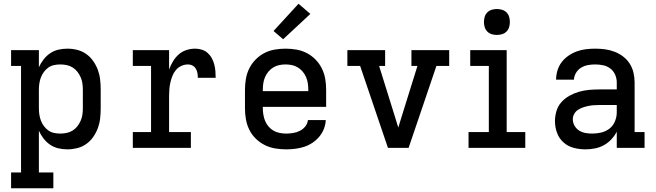

<svg xmlns="http://www.w3.org/2000/svg" viewBox="-20 -787 3490 1022"><path d="M39 215V131H92V-436H39V-520H187V-429Q197 -451 212 -470.5Q227 -490 247 -503.5Q267 -517 290.5 -522.5Q314 -528 339 -528Q365 -528 391 -521.5Q417 -515 439 -499.5Q461 -484 476.5 -461.5Q492 -439 501 -414.5Q510 -390 513 -363.5Q516 -337 516 -310V-210Q516 -183 513 -156.5Q510 -130 501 -105.5Q492 -81 476.5 -58.5Q461 -36 439 -20.5Q417 -5 391 1.5Q365 8 339 8Q314 8 290.5 2.5Q267 -3 247 -16.5Q227 -30 212 -49.5Q197 -69 187 -91V131H264V215ZM301 -76Q318 -76 335 -79.5Q352 -83 366.5 -92Q381 -101 391.5 -114.5Q402 -128 409 -143.5Q416 -159 418.5 -176Q421 -193 421 -210V-310Q421 -327 418.5 -344Q416 -361 409 -376.5Q402 -392 391.5 -405.5Q381 -419 366.5 -428Q352 -437 335 -440.5Q318 -444 301 -444Q284 -444 267.5 -440.5Q251 -437 237.5 -427.5Q224 -418 214 -404.5Q204 -391 198 -375.5Q192 -360 189.5 -343.5Q187 -327 187 -310V-210Q187 -193 189.5 -176.5Q192 -160 198 -144.5Q204 -129 214 -115.5Q224 -102 237.5 -92.5Q251 -83 267.5 -79.5Q284 -76 301 -76Z M687 0V-84H784V-436H687V-520H880V-417Q888 -439 900.5 -460Q913 -481 931 -497Q949 -513 972 -520.5Q995 -528 1019 -528Q1037 -528 1054.5 -522.5Q1072 -517 1085.5 -505Q1099 -493 1107.5 -477Q1116 -461 1120.5 -444Q1125 -427 1126.5 -409Q1128 -391 1128 -373H1033Q1033 -385 1031 -397.5Q1029 -410 1022.5 -421Q1016 -432 1005 -438Q994 -444 981 -444Q963 -444 946 -436.5Q929 -429 917 -415Q905 -401 898 -383.5Q891 -366 887 -348.5Q883 -331 881.5 -312.5Q880 -294 880 -276V-84H996V0Z M1503 8Q1473 8 1444 3Q1415 -2 1389 -15Q1363 -28 1341.5 -49Q1320 -70 1307 -96.5Q1294 -123 1289 -152Q1284 -181 1284 -210V-310Q1284 -339 1289 -368Q1294 -397 1307 -423Q1320 -449 1340.5 -470Q1361 -491 1387 -504.5Q1413 -518 1442 -523Q1471 -528 1500 -528Q1529 -528 1558 -523Q1587 -518 1613 -504.5Q1639 -491 1659.5 -470Q1680 -449 1693 -423Q1706 -397 1711 -368Q1716 -339 1716 -310V-218H1379V-210Q1379 -193 1382 -175.5Q1385 -158 1391.5 -142.5Q1398 -127 1409.5 -113.5Q1421 -100 1436 -91.5Q1451 -83 1468 -79.5Q1485 -76 1503 -76Q1521 -76 1540 -79Q1559 -82 1576 -90.5Q1593 -99 1605 -114Q1617 -129 1619 -148H1714Q1713 -124 1704 -101Q1695 -78 1679 -59Q1663 -40 1642.5 -26.5Q1622 -13 1599 -5.5Q1576 2 1551.5 5Q1527 8 1503 8ZM1379 -302H1621V-310Q1621 -327 1618.5 -344Q1616 -361 1609 -377Q1602 -393 1591 -406Q1580 -419 1565.5 -428Q1551 -437 1534 -440.5Q1517 -444 1500 -444Q1483 -444 1466 -440.5Q1449 -437 1434.5 -428Q1420 -419 1409 -406Q1398 -393 1391 -377Q1384 -361 1381.5 -344Q1379 -327 1379 -310ZM1487 -578 1436 -622 1569 -767 1632 -713Z M2045 0 1897 -436H1829V-520H2030V-436H1998L2080 -173Q2085 -157 2090 -140.5Q2095 -124 2100 -108Q2105 -124 2110 -140.5Q2115 -157 2120 -173L2202 -436H2170V-520H2371V-436H2303L2155 0Z M2474 0V-84H2582V-436H2483V-520H2677V-84H2776V0ZM2625 -601Q2611 -601 2597.5 -605Q2584 -609 2574 -619Q2564 -629 2560 -642.5Q2556 -656 2556 -670Q2556 -684 2560 -697.5Q2564 -711 2574 -721Q2584 -731 2597.5 -735Q2611 -739 2625 -739Q2639 -739 2652.5 -735Q2666 -731 2676 -721Q2686 -711 2690 -697.5Q2694 -684 2694 -670Q2694 -656 2690 -642.5Q2686 -629 2676 -619Q2666 -609 2652.5 -605Q2639 -601 2625 -601Z M3096 8Q3065 8 3034 0Q3003 -8 2979.5 -29Q2956 -50 2945 -80Q2934 -110 2934 -142Q2934 -169 2942 -196Q2950 -223 2968.5 -243.5Q2987 -264 3011.5 -277.5Q3036 -291 3062 -298.5Q3088 -306 3115.5 -308.5Q3143 -311 3171 -311H3263V-348Q3263 -369 3254.5 -389Q3246 -409 3229 -422Q3212 -435 3191 -439.5Q3170 -444 3148 -444Q3129 -444 3109.5 -440.5Q3090 -437 3073.5 -427Q3057 -417 3046.5 -400Q3036 -383 3035 -363H2940Q2940 -388 2947.5 -412.5Q2955 -437 2970 -456.5Q2985 -476 3006 -490.5Q3027 -505 3050.5 -513.5Q3074 -522 3098.5 -525Q3123 -528 3148 -528Q3175 -528 3201 -524.5Q3227 -521 3251.5 -511.5Q3276 -502 3297 -486Q3318 -470 3332 -448Q3346 -426 3352 -400Q3358 -374 3358 -348V-84H3411V0H3263V-86Q3251 -63 3233.5 -44.5Q3216 -26 3194 -14Q3172 -2 3147 3Q3122 8 3096 8ZM3133 -76Q3158 -76 3182 -82Q3206 -88 3225 -103Q3244 -118 3253.5 -141.5Q3263 -165 3263 -189V-228H3171Q3156 -228 3141 -227Q3126 -226 3111.5 -223Q3097 -220 3082.5 -215Q3068 -210 3056 -202Q3044 -194 3036.5 -180.5Q3029 -167 3029 -152Q3029 -134 3038.5 -117.5Q3048 -101 3063.5 -91.5Q3079 -82 3097 -79Q3115 -76 3133 -76Z"/></svg>

Font: Iosevka Etoile Medium
Style: Regular
Weight: 500
Designer: Belleve Invis
Foundry: Belleve Invis
Version: Version 22.1.2; ttfautohint (v1.8.4)